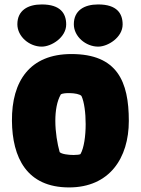

<svg xmlns="http://www.w3.org/2000/svg" viewBox="-20 -817 621 847"><path d="M284.7 9.8C462.4 9.8 548.3 -119.1 548.3 -283.7C548.3 -457 497.6 -578.6 294.9 -578.6C112.3 -578.6 31.2 -460 32.7 -283.7C34.2 -122.6 97.2 9.8 284.7 9.8ZM243.2 -146C232.9 -182.6 224.1 -234.4 224.1 -284.2C224.1 -328.1 231 -370.6 248.5 -400.9C254.9 -404.8 271 -406.7 288.1 -406.2C309.6 -405.8 332 -401.9 339.4 -393.6C351.6 -367.7 357.9 -318.8 357.9 -269.5C357.9 -217.3 350.6 -164.1 335 -137.2C331.5 -134.8 319.3 -133.3 304.7 -133.3C281.2 -133.3 251.5 -137.2 243.2 -146ZM413.1 -611.3C456.5 -611.3 521 -652.3 521 -709C521 -757.3 496.1 -797.4 413.1 -797.4C351.1 -797.4 305.7 -770.5 305.7 -710C305.7 -655.8 358.4 -611.3 413.1 -611.3ZM164.1 -611.3C207.5 -611.3 272 -652.3 272 -709C272 -757.3 247.1 -797.4 164.1 -797.4C102.1 -797.4 56.6 -770.5 56.6 -710C56.6 -655.8 109.4 -611.3 164.1 -611.3Z"/></svg>

Font: Kavoon
Style: Regular
Weight: 400
Designer: Viktoriya Grabowska
Foundry: Viktoriya Grabowska
Version: Version 1.002